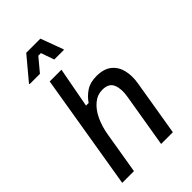

<svg xmlns="http://www.w3.org/2000/svg" viewBox="-258 -954 1041 1041"><g transform="rotate(-45 262.5 -433.5)"><path d="M30 0 140.8 -666.7H230.8L187.5 -435H207.5Q228.3 -465.8 260 -487.1Q291.7 -508.3 340 -508.3Q396.7 -508.3 428.3 -482.5Q460 -456.7 470 -414.6Q480 -372.5 471.7 -321.7L418.3 0H328.3L380 -310Q389.2 -361.7 375 -397.5Q360.8 -433.3 310.8 -433.3Q272.5 -433.3 241.7 -407.9Q210.8 -382.5 190 -338.8Q169.2 -295 160 -240L120 0ZM53.3 -733.3V-738.3L160.8 -866.7H269.2L316.7 -738.3V-733.3H242.5L215.8 -809.2H195.8L132.5 -733.3Z"/></g></svg>

Font: Familjen Grotesk GF
Style: Italic
Weight: 400
Designer: Anders Wikstroem, Jonas Baeckman, Matilda Gysing, Kristian Moeller
Foundry: Familjen STHML AB
Version: Version 2.000; Beta; Release 4; Build 6